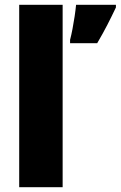

<svg xmlns="http://www.w3.org/2000/svg" viewBox="-20 -780 503 800"><path d="M241 0H60V-760H241ZM463 -749Q445 -711 427 -676Q409 -641 385 -600H272V-614Q277 -633 282 -659Q287 -685 291 -712Q295 -739 297 -760H463Z"/></svg>

Font: Noto Sans Gurmukhi SemiCondensed Black
Style: Regular
Weight: 900
Width: 4
Designer: Jelle Bosma - Monotype Design Team
Foundry: Monotype Imaging Inc.
Version: Version 2.004; ttfautohint (v1.8.4.7-5d5b)